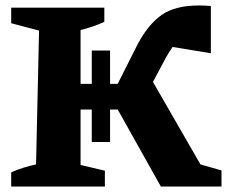

<svg xmlns="http://www.w3.org/2000/svg" viewBox="-20 -683 835 703"><path d="M21 0V-52Q64 -71 112 -81L123 -571L21 -598V-655H362V-603Q323 -585 275 -573V-376H316V-498H383V-376H411L484 -521Q522 -593 571.5 -628Q621 -663 709 -663Q729 -663 752 -661V-488L612 -511Q599 -493 588 -473L540 -383L714 -81L791 -59V0H569L411 -282H383V-163H316V-282H275V-79L364 -58V0Z"/></svg>

Font: Piazzolla
Style: Bold
Weight: 700
Designer: Juan Pablo del Peral
Foundry: Huerta Tipografica
Version: Version 1.330